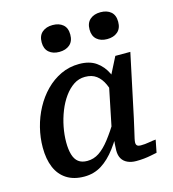

<svg xmlns="http://www.w3.org/2000/svg" viewBox="-115 -869 879 976"><g transform="rotate(-15 324.5 -381.0)"><path d="M501 -364 462 -334Q454 -378 439.5 -410Q425 -442 401.5 -459.5Q378 -477 342 -477Q309 -477 282 -459Q255 -441 233 -410.5Q211 -380 195.5 -341Q180 -302 172 -260.5Q164 -219 164 -180Q164 -142 172 -115Q180 -88 197.5 -74.5Q215 -61 244 -61Q278 -61 306.5 -80Q335 -99 364 -136.5Q393 -174 427 -229L446 -198Q412 -134 376.5 -86.5Q341 -39 300.5 -13.5Q260 12 209 12Q154 12 116.5 -12Q79 -36 60.5 -80Q42 -124 42 -185Q42 -237 55 -289Q68 -341 93 -387.5Q118 -434 153.5 -470Q189 -506 233.5 -527Q278 -548 330 -548Q384 -548 418.5 -524Q453 -500 473 -458.5Q493 -417 501 -364ZM598 -540 528 -210Q520 -173 514 -148Q508 -123 505 -109Q502 -95 502 -88Q502 -77 508 -72Q514 -67 526 -67Q549 -67 570.5 -71Q592 -75 607 -76L594 -10Q579 -7 561.5 -3.5Q544 0 525 2Q506 4 484 4Q458 4 438.5 -5Q419 -14 409 -31Q399 -48 399 -74Q399 -84 400.5 -105.5Q402 -127 405 -157L397 -148L451 -412L458 -420L519 -540ZM250 -633Q284 -633 305 -651Q326 -669 326 -704Q326 -739 305.5 -756.5Q285 -774 251 -774Q217 -774 196 -756Q175 -738 175 -703Q175 -669 195.5 -651Q216 -633 250 -633ZM502 -633Q536 -633 557 -651Q578 -669 578 -704Q578 -739 557.5 -756.5Q537 -774 503 -774Q469 -774 448 -756Q427 -738 427 -703Q427 -669 447.5 -651Q468 -633 502 -633Z"/></g></svg>

Font: Roboto Serif 20pt Medium
Style: Italic
Weight: 500
Italic angle: -10°
Version: Version 1.008